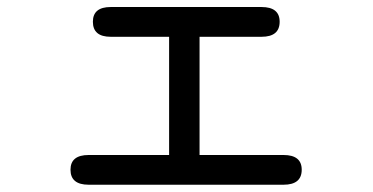

<svg xmlns="http://www.w3.org/2000/svg" viewBox="-20 -505 1040 536"><path d="M176.8 -31.2Q176.8 -72.3 227.5 -72.3H452.1V-402.3H289.1Q239.3 -402.3 239.3 -444.3Q239.3 -485.4 289.1 -485.4H710Q760.7 -485.4 760.7 -444.3Q760.7 -402.3 710 -402.3H537.1V-72.3H771.5Q822.3 -72.3 822.3 -31.2Q822.3 10.7 771.5 10.7H227.5Q176.8 10.7 176.8 -31.2Z"/></svg>

Font: jf-openhuninn-2.1
Style: Regular
Weight: 400
Designer: [Kosugi Maru]
Designed by MOTOYA      

[Varela Round]
Joe Prince (Latin component); Avraham Cornfeld (Hebrew component)
Foundry: justfont Co., Ltd.
Version: 2.1